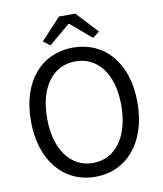

<svg xmlns="http://www.w3.org/2000/svg" viewBox="-100 -1017 942 1111"><g transform="rotate(-10 371.0 -462.0)"><path d="M371 13C555 13 684 -134 684 -369C684 -604 555 -746 371 -746C187 -746 58 -604 58 -369C58 -134 187 13 371 13ZM371 -68C239 -68 153 -186 153 -369C153 -552 239 -665 371 -665C503 -665 589 -552 589 -369C589 -186 503 -68 371 -68ZM246 -781 369 -885H374L496 -781L536 -811L419 -937H323L206 -811Z"/></g></svg>

Font: Noto Sans CJK HK
Style: Regular
Weight: 400
Designer: Ryoko NISHIZUKA 西塚涼子 (kana, bopomofo & ideographs); Paul D. Hunt (Latin, Greek & Cyrillic); Sandoll Communications 산돌커뮤니
Foundry: Adobe
Version: Version 2.004;hotconv 1.0.118;makeotfexe 2.5.65603